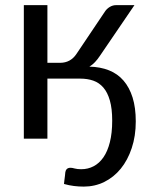

<svg xmlns="http://www.w3.org/2000/svg" viewBox="-20 -526 577 729"><path d="M288.5 116.5Q314 116.5 335.5 105.2Q357 94 372.8 71.2Q388.5 48.5 397.2 13.8Q406 -21 406 -68Q406 -113.5 397.2 -144.2Q388.5 -175 372.5 -193.5Q356.5 -212 334.2 -219.8Q312 -227.5 284.5 -227.5H160V0.5H70.5V-506.5H160V-287.5H208Q248 -287.5 270.5 -321.5L378 -481.5Q385 -492.5 396.5 -499.5Q408 -506.5 421 -506.5H490.5L359 -313.5Q350 -300 340.5 -290Q331 -280 319.5 -273Q361 -272 393.8 -259Q426.5 -246 449 -220Q471.5 -194 483.5 -155.5Q495.5 -117 495.5 -65Q495.5 -9.5 480.2 36.2Q465 82 438.5 114.5Q412 147 376 164.8Q340 182.5 298 182.5Q279 182.5 260.8 180.2Q242.5 178 223 172.5Q223.5 166 224.2 160.8Q225 155.5 225.5 150.5Q226 145.5 226.8 140.2Q227.5 135 228 128Q229 120.5 233.8 115.8Q238.5 111 248 111Q254 111 263.8 113.8Q273.5 116.5 288.5 116.5Z"/></svg>

Font: Lato 2
Style: Regular
Weight: 400
Designer: Lukasz Dziedzic with Adam Twardoch and Botio Nikoltchev
Foundry: tyPoland Lukasz Dziedzic
Version: Version 2.015; 2015-08-06; http://www.latofonts.com/